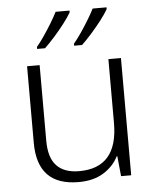

<svg xmlns="http://www.w3.org/2000/svg" viewBox="-54 -812 705 868"><g transform="rotate(-5 298.0 -378.0)"><path d="M507 -532V0H461L452 -91H449Q427 -47 381.5 -18.5Q336 10 268 10Q81 10 81 -184V-532H138V-189Q138 -112 172.5 -75.5Q207 -39 275 -39Q450 -39 450 -242V-532ZM462 -758Q450 -737 428.5 -709Q407 -681 382.5 -653.5Q358 -626 337 -606H301V-615Q317 -634 335.5 -661Q354 -688 371 -716Q388 -744 399 -766H462ZM294 -758Q282 -737 260.5 -709Q239 -681 214.5 -653.5Q190 -626 169 -606H133V-615Q149 -634 167.5 -661Q186 -688 203 -716Q220 -744 231 -766H294Z"/></g></svg>

Font: Noto Sans Canadian Aboriginal Light
Style: Regular
Weight: 300
Designer: Monotype Design Team, Typotheque's Kevin King
Foundry: Monotype Imaging Inc.
Version: Version 2.004; ttfautohint (v1.8.4.7-5d5b)